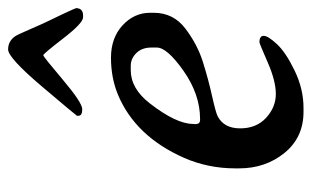

<svg xmlns="http://www.w3.org/2000/svg" viewBox="-165 -588 754 464"><g transform="rotate(-90 212.0 -356.0)"><path d="M285.2 -417H274.4Q230 -417 194.3 -371.1Q144.5 -307.1 144.5 -266.1L144 -261.2Q144 -249.5 153.8 -249.5H156.2Q215.8 -249.5 272.5 -289.3Q329.1 -329.1 329.1 -354V-367.2Q329.1 -390.1 315.7 -403.6Q302.2 -417 285.2 -417ZM164.1 -546.9Q164.1 -547.9 234.1 -630.6Q304.2 -713.4 324.5 -713.4Q344.7 -713.4 356.4 -696.3Q359.9 -691.4 374.3 -658.2Q388.7 -625 391.6 -619.6Q394.5 -614.3 409.4 -582.5Q424.3 -550.8 424.3 -549.3Q424.3 -532.2 406.2 -532.2H402.3Q388.2 -532.2 351.1 -580.3Q314 -628.4 310.5 -628.4Q307.1 -628.4 251.5 -581.3Q195.8 -534.2 179.9 -534.2Q164.1 -534.2 164.1 -543.9ZM413.1 -370.6V-361.3Q413.1 -314 374.8 -284.9Q336.4 -255.9 294.4 -242.7Q252.4 -229.5 211.9 -220.5Q171.4 -211.4 163.1 -207Q133.8 -191.9 133.8 -152.6Q133.8 -113.3 159.4 -89.8Q185.1 -66.4 216.8 -66.4Q248.5 -66.4 293.7 -86.2Q338.9 -106 341.8 -106Q357.4 -106 357.4 -95.7Q357.4 -85.4 337.6 -64Q317.9 -42.5 273.4 -21Q229 0.5 183.1 0.5H173.8Q111.8 0.5 74.5 -45.4Q37.1 -91.3 37.1 -155.3V-164.6Q37.1 -230 62.5 -288.1Q114.7 -406.2 215.8 -448.2Q256.3 -464.8 304.4 -464.8Q352.5 -464.8 382.8 -436.8Q413.1 -408.7 413.1 -370.6Z"/></g></svg>

Font: Averia Serif Libre
Style: Italic
Weight: 400
Italic angle: -7.90001°
Version: Version 1.002